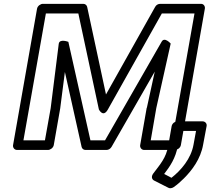

<svg xmlns="http://www.w3.org/2000/svg" viewBox="-20 -756 1106 1000"><path d="M388 -686 495 -186C495 -186 517 -141 542 -186L823 -686H993L876 -25H765L794 -193L869 -529C869 -529 837 -566 822 -539L527 -25H451L336 -538C336 -538 290 -556 286 -528L244 -193L214 -25H102L219 -686ZM434 -720C432 -729 424 -736 414 -736H203C192 -736 176 -726 173 -711L48 0C46 11 54 25 69 25H230C241 25 257 15 260 0L294 -194V-195L318 -381L405 9C407 18 415 25 425 25H535C545 25 555 19 561 9L786 -383L745 -195L744 -194L710 0C708 11 716 25 731 25H892C903 25 919 15 922 0L1047 -711C1049 -722 1042 -736 1027 -736H814C804 -736 793 -730 788 -720L532 -264ZM873 170 835 150C865 111 895 68 906 4L920 -74H1001L988 -3C975 71 922 132 873 170ZM778 148C765 166 773 179 782 184L857 222C864 226 875 225 884 219C903 206 921 190 938 173C980 131 1025 72 1038 -3L1056 -99C1059 -113 1048 -124 1035 -124H903C892 -124 877 -114 874 -99L856 4C845 67 814 100 778 148Z"/></svg>

Font: Asimov
Style: WidOuIt
Weight: 500
Designer: Google
Version: Version 2.000980; 2014